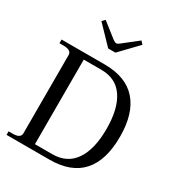

<svg xmlns="http://www.w3.org/2000/svg" viewBox="-218 -1085 1126 1221"><g transform="rotate(30 344.5 -474.5)"><path d="M178 -928 197 -949 305 -864Q321 -853 329 -853Q339 -853 352 -864L460 -949L479 -928L355 -799H302ZM17 -26H47Q105 -26 105 -62V-637Q105 -673 47 -673H17V-700H333Q490 -700 569 -610.5Q648 -521 648 -350Q648 -177 569 -88.5Q490 0 332 0H17ZM330 -39Q438 -39 493.5 -120Q549 -201 549 -350Q549 -498 494.5 -579Q440 -660 332 -660H203V-39Z"/></g></svg>

Font: TavirajRegular
Style: Regular
Weight: 400
Designer: Katatrad Team
Foundry: CadsonDemak
Version: Version 1.001